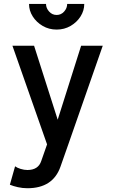

<svg xmlns="http://www.w3.org/2000/svg" viewBox="-20 -743 580 988"><path d="M291 115.2Q252 225.6 121.1 225.6Q96.2 225.6 72 220.2Q47.9 214.8 30.8 207.5L57.6 112.8Q67.9 120.6 86.2 126.2Q104.5 131.8 121.1 131.8Q177.2 131.8 192.4 85L222.2 0L43.9 -507.8H155.3L276.9 -127L397.5 -507.8H508.8L331.5 0ZM271.5 -590.8Q231.9 -590.8 199.7 -609.6Q167.5 -628.4 148.4 -658.4Q129.4 -688.5 129.4 -722.7H216.8Q216.8 -701.2 232.7 -683.6Q248.5 -666 271.5 -666Q294.4 -666 310.1 -683.6Q325.7 -701.2 325.7 -722.7H413.6Q413.6 -688.5 394.5 -658.4Q375.5 -628.4 343.3 -609.6Q311 -590.8 271.5 -590.8Z"/></svg>

Font: Giphurs Medium
Style: Regular
Weight: 500
Version: Version 0.920; ttfautohint (v1.8.4.7-5d5b)